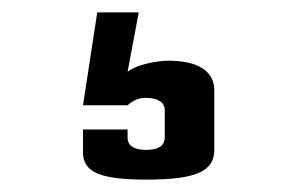

<svg xmlns="http://www.w3.org/2000/svg" viewBox="-20 -50 490 310"><path d="M204 -30H137L114 120H186C195 112 204 108 215 108C235 108 246 115 246 128V172C246 185 236 192 216 192C196 192 186 185 186 172V159H114V196C114 228 142 240 216 240C296 240 326 227 326 192V96C326 65 300 48 252 48C235 48 200 54 186 66Z"/></svg>

Font: MikodacsPCS
Style: Regular
Weight: 900
Designer: gluk (gluksza@wp.pl)
Foundry: gluk (gluksza@wp.pl)
Version: Version 0.27